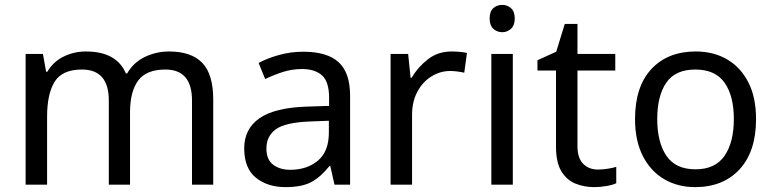

<svg xmlns="http://www.w3.org/2000/svg" viewBox="-20 -757 3173 787"><path d="M673 -546Q764 -546 809 -499.5Q854 -453 854 -349V0H767V-345Q767 -472 658 -472Q580 -472 546.5 -427Q513 -382 513 -296V0H426V-345Q426 -472 316 -472Q235 -472 204 -422Q173 -372 173 -278V0H85V-536H156L169 -463H174Q199 -505 241.5 -525.5Q284 -546 332 -546Q458 -546 496 -456H501Q528 -502 574.5 -524Q621 -546 673 -546Z M1223 -545Q1321 -545 1368 -502Q1415 -459 1415 -365V0H1351L1334 -76H1330Q1295 -32 1256.5 -11Q1218 10 1150 10Q1077 10 1029 -28.5Q981 -67 981 -149Q981 -229 1044 -272.5Q1107 -316 1238 -320L1329 -323V-355Q1329 -422 1300 -448Q1271 -474 1218 -474Q1176 -474 1138 -461.5Q1100 -449 1067 -433L1040 -499Q1075 -518 1123 -531.5Q1171 -545 1223 -545ZM1249 -259Q1149 -255 1110.5 -227Q1072 -199 1072 -148Q1072 -103 1099.5 -82Q1127 -61 1170 -61Q1238 -61 1283 -98.5Q1328 -136 1328 -214V-262Z M1831 -546Q1846 -546 1863.5 -544.5Q1881 -543 1894 -540L1883 -459Q1870 -462 1854.5 -464Q1839 -466 1825 -466Q1784 -466 1748 -443.5Q1712 -421 1690.5 -380.5Q1669 -340 1669 -286V0H1581V-536H1653L1663 -438H1667Q1693 -482 1734 -514Q1775 -546 1831 -546Z M2039 -737Q2059 -737 2074.5 -723.5Q2090 -710 2090 -681Q2090 -653 2074.5 -639Q2059 -625 2039 -625Q2017 -625 2002 -639Q1987 -653 1987 -681Q1987 -710 2002 -723.5Q2017 -737 2039 -737ZM2082 -536V0H1994V-536Z M2431 -62Q2451 -62 2472 -65.5Q2493 -69 2506 -73V-6Q2492 1 2466 5.5Q2440 10 2416 10Q2374 10 2338.5 -4.5Q2303 -19 2281 -55Q2259 -91 2259 -156V-468H2183V-510L2260 -545L2295 -659H2347V-536H2502V-468H2347V-158Q2347 -109 2370.5 -85.5Q2394 -62 2431 -62Z M3079 -269Q3079 -136 3011.5 -63Q2944 10 2829 10Q2758 10 2702.5 -22.5Q2647 -55 2615 -117.5Q2583 -180 2583 -269Q2583 -402 2650 -474Q2717 -546 2832 -546Q2905 -546 2960.5 -513.5Q3016 -481 3047.5 -419.5Q3079 -358 3079 -269ZM2674 -269Q2674 -174 2711.5 -118.5Q2749 -63 2831 -63Q2912 -63 2950 -118.5Q2988 -174 2988 -269Q2988 -364 2950 -418Q2912 -472 2830 -472Q2748 -472 2711 -418Q2674 -364 2674 -269Z"/></svg>

Font: Noto Sans Mende Kikakui
Style: Regular
Weight: 400
Designer: Monotype Design Team
Foundry: Monotype Imaging Inc.
Version: Version 2.003; ttfautohint (v1.8.4.7-5d5b)